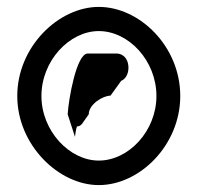

<svg xmlns="http://www.w3.org/2000/svg" viewBox="-20 -732 582 556"><path d="M30 -454C30 -312 150 -196 266 -196C385 -196 502 -312 502 -454C502 -597 385 -712 266 -712C150 -712 30 -597 30 -454ZM100 -454C100 -556 181 -642 266 -642C353 -642 433 -556 433 -454C433 -353 353 -267 266 -267C181 -267 100 -353 100 -454ZM176 -401 197 -336C197 -332 200 -366 204 -366C210 -366 215 -370 218 -374L237 -401C237 -430 278 -455 300 -455L331 -498C342 -502 352 -516 352 -536C352 -557 341 -576 318 -577H234C201 -577 178 -441 176 -401Z"/></svg>

Font: Ampere
Style: Cnd
Weight: 400
Version: Version 1